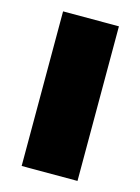

<svg xmlns="http://www.w3.org/2000/svg" viewBox="-88 -579 461 631"><g transform="rotate(15 143.0 -263.0)"><path d="M238 0V-526H48V0Z"/></g></svg>

Font: Raleway Black
Style: Regular
Weight: 900
Designer: Matt McInerney, Pablo Impallari, Rodrigo Fuenzalida
Foundry: Matt McInerney, Pablo Impallari, Rodrigo Fuenzalida
Version: Version 3.000g; ttfautohint (v1.5) -l 8 -r 28 -G 28 -x 14 -D